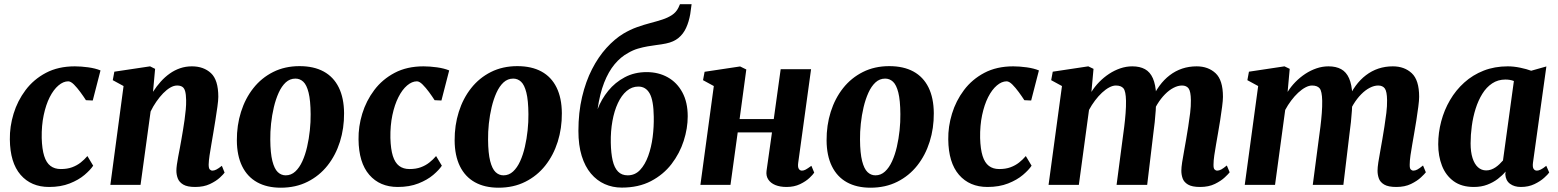

<svg xmlns="http://www.w3.org/2000/svg" viewBox="-20 -882 7432 916"><path d="M214 10Q128.5 10 78.2 -48Q28 -106 27 -217Q26 -278 44.8 -339.5Q63.5 -401 102 -452.2Q140.5 -503.5 199.2 -534.5Q258 -565.5 337 -565.5Q366.5 -565.5 401 -560.8Q435.5 -556 459.5 -546L422.5 -402.5L390 -404Q378.5 -422 363.2 -442.8Q348 -463.5 332.8 -478.8Q317.5 -494 305.5 -494Q282 -494 258.8 -474.2Q235.5 -454.5 217.2 -418.5Q199 -382.5 188.5 -332.8Q178 -283 179 -223.5Q180.5 -170.5 190.8 -138Q201 -105.5 220.8 -90.5Q240.5 -75.5 270 -75.5Q301 -75.5 324 -84Q347 -92.5 364.8 -106.5Q382.5 -120.5 397 -137.5L424.5 -91.5Q411.5 -71.5 383.2 -47.5Q355 -23.5 312.5 -6.8Q270 10 214 10Z M710 -444Q727 -470.5 746.8 -492.5Q766.5 -514.5 789.8 -531Q813 -547.5 839.5 -556.5Q866 -565.5 895.5 -565.5Q951.5 -565.5 986.5 -533Q1021.5 -500.5 1021.5 -420Q1021.5 -403.5 1017.2 -372.8Q1013 -342 1007.5 -308Q1002 -274 997.5 -247Q993.5 -222 988.5 -194.2Q983.5 -166.5 979.8 -141Q976 -115.5 975.5 -97Q975.5 -79 981 -73.5Q986.5 -68 993.5 -68Q1002 -68 1012 -73Q1022 -78 1038.5 -91L1051.5 -58.5Q1046.5 -51 1028.8 -34.5Q1011 -18 981.5 -4Q952 10 911 10Q873.5 10 854.2 -1.5Q835 -13 828.2 -30.8Q821.5 -48.5 821.5 -67.5Q821.5 -79.5 823.8 -96.2Q826 -113 830 -133.5Q834 -154 838 -175.5Q842 -197 845.5 -217Q849 -237.5 853 -261.2Q857 -285 860.5 -310Q864 -335 866.2 -359Q868.5 -383 868 -404Q867.5 -432 863.2 -447Q859 -462 849.5 -468Q840 -474 825 -474Q809 -474 792 -464Q775 -454 758.2 -436.8Q741.5 -419.5 726 -397.2Q710.5 -375 698.5 -350L650.5 0H506.5L569.5 -471.5L518 -499.5L525.5 -540L696 -565.5L720 -553.5Z M1409 -566.5Q1477 -566.5 1524.2 -540.8Q1571.5 -515 1596.2 -464.8Q1621 -414.5 1621.5 -342Q1622 -270 1601.8 -205.8Q1581.5 -141.5 1542.5 -92.2Q1503.5 -43 1447.2 -14.8Q1391 13.5 1319.5 13.5Q1253.5 13.5 1206.8 -12.5Q1160 -38.5 1135.2 -89Q1110.5 -139.5 1110 -211.5Q1109.5 -284 1129.8 -348.2Q1150 -412.5 1188.8 -461.5Q1227.5 -510.5 1283.2 -538.5Q1339 -566.5 1409 -566.5ZM1389.5 -507Q1363 -507 1343.2 -488.8Q1323.5 -470.5 1309.5 -439.5Q1295.5 -408.5 1286.5 -370.5Q1277.5 -332.5 1273.2 -292.2Q1269 -252 1269.5 -216Q1270 -151 1279.5 -113.8Q1289 -76.5 1305.2 -61Q1321.5 -45.5 1343 -45.5Q1369 -45.5 1388.8 -63.8Q1408.5 -82 1422.5 -112.8Q1436.5 -143.5 1445.2 -181.8Q1454 -220 1458.2 -260.2Q1462.5 -300.5 1462 -337.5Q1461.5 -403.5 1452.2 -440.2Q1443 -477 1427 -492Q1411 -507 1389.5 -507Z M1877.5 10Q1792 10 1741.8 -48Q1691.5 -106 1690.5 -217Q1689.5 -278 1708.2 -339.5Q1727 -401 1765.5 -452.2Q1804 -503.5 1862.8 -534.5Q1921.5 -565.5 2000.5 -565.5Q2030 -565.5 2064.5 -560.8Q2099 -556 2123 -546L2086 -402.5L2053.5 -404Q2042 -422 2026.8 -442.8Q2011.5 -463.5 1996.2 -478.8Q1981 -494 1969 -494Q1945.5 -494 1922.2 -474.2Q1899 -454.5 1880.8 -418.5Q1862.5 -382.5 1852 -332.8Q1841.5 -283 1842.5 -223.5Q1844 -170.5 1854.2 -138Q1864.5 -105.5 1884.2 -90.5Q1904 -75.5 1933.5 -75.5Q1964.5 -75.5 1987.5 -84Q2010.5 -92.5 2028.2 -106.5Q2046 -120.5 2060.5 -137.5L2088 -91.5Q2075 -71.5 2046.8 -47.5Q2018.5 -23.5 1976 -6.8Q1933.5 10 1877.5 10Z M2448 -566.5Q2516 -566.5 2563.2 -540.8Q2610.5 -515 2635.2 -464.8Q2660 -414.5 2660.5 -342Q2661 -270 2640.8 -205.8Q2620.5 -141.5 2581.5 -92.2Q2542.5 -43 2486.2 -14.8Q2430 13.5 2358.5 13.5Q2292.5 13.5 2245.8 -12.5Q2199 -38.5 2174.2 -89Q2149.5 -139.5 2149 -211.5Q2148.5 -284 2168.8 -348.2Q2189 -412.5 2227.8 -461.5Q2266.5 -510.5 2322.2 -538.5Q2378 -566.5 2448 -566.5ZM2428.5 -507Q2402 -507 2382.2 -488.8Q2362.5 -470.5 2348.5 -439.5Q2334.5 -408.5 2325.5 -370.5Q2316.5 -332.5 2312.2 -292.2Q2308 -252 2308.5 -216Q2309 -151 2318.5 -113.8Q2328 -76.5 2344.2 -61Q2360.5 -45.5 2382 -45.5Q2408 -45.5 2427.8 -63.8Q2447.5 -82 2461.5 -112.8Q2475.5 -143.5 2484.2 -181.8Q2493 -220 2497.2 -260.2Q2501.5 -300.5 2501 -337.5Q2500.5 -403.5 2491.2 -440.2Q2482 -477 2466 -492Q2450 -507 2428.5 -507Z M3279.5 -862 3273 -814.5Q3266.5 -777.5 3253.2 -748.8Q3240 -720 3217 -701Q3194 -682 3157.5 -674.5Q3147.5 -672.5 3135.5 -670.5Q3123.5 -668.5 3110.5 -667Q3092 -664.5 3069.8 -660.8Q3047.5 -657 3023.5 -650Q2999.5 -643 2976 -629Q2941.5 -610.5 2912.2 -575.5Q2883 -540.5 2862.2 -487.5Q2841.5 -434.5 2831 -361Q2849 -408.5 2881.8 -448.8Q2914.5 -489 2960.8 -513.5Q3007 -538 3065 -538Q3121.5 -538 3165.8 -513.2Q3210 -488.5 3235.5 -441.2Q3261 -394 3261 -327Q3261 -269.5 3241.8 -209.8Q3222.5 -150 3183.8 -99.5Q3145 -49 3085.8 -18Q3026.5 13 2946.5 13Q2902.5 13 2865 -3.8Q2827.5 -20.5 2799.2 -54Q2771 -87.5 2755.2 -138.2Q2739.5 -189 2739.5 -257.5Q2739.5 -345.5 2757 -419.5Q2774.5 -493.5 2804.5 -552Q2834.5 -610.5 2873.2 -653.2Q2912 -696 2954 -721.5Q2987 -741 3019.2 -752.5Q3051.5 -764 3082.2 -772Q3113 -780 3139.2 -788.5Q3165.5 -797 3185.8 -810.2Q3206 -823.5 3217 -846L3224 -862ZM3025.5 -469Q2994.5 -469 2969.8 -448Q2945 -427 2927.8 -390Q2910.5 -353 2901.8 -304.5Q2893 -256 2894 -201Q2895 -150.5 2903 -116Q2911 -81.5 2928.5 -63.5Q2946 -45.5 2974.5 -45.5Q3009.5 -45.5 3033.5 -71Q3057.5 -96.5 3072.5 -138Q3087.5 -179.5 3093.8 -228.5Q3100 -277.5 3099 -325Q3098 -403 3079.5 -436Q3061 -469 3025.5 -469Z M3788 -104.5Q3785.5 -85.5 3790.8 -76.8Q3796 -68 3806 -68Q3814.5 -68 3823.5 -72.8Q3832.5 -77.5 3851 -91L3864.5 -58.5Q3859.5 -50 3842.2 -33.5Q3825 -17 3797 -3.5Q3769 10 3732.5 10Q3701.5 10 3679 0.8Q3656.5 -8.5 3645.2 -25.8Q3634 -43 3637 -66.5L3663 -250.5H3499.5L3465 0H3321.5L3385.5 -471.5L3334 -499.5L3341.5 -539.5L3511 -565L3540.5 -550.5L3508.5 -314H3671.5L3704.5 -552H3849.5Z M4222.5 -566.5Q4290.5 -566.5 4337.8 -540.8Q4385 -515 4409.8 -464.8Q4434.5 -414.5 4435 -342Q4435.5 -270 4415.2 -205.8Q4395 -141.5 4356 -92.2Q4317 -43 4260.8 -14.8Q4204.5 13.5 4133 13.5Q4067 13.5 4020.2 -12.5Q3973.5 -38.5 3948.8 -89Q3924 -139.5 3923.5 -211.5Q3923 -284 3943.2 -348.2Q3963.5 -412.5 4002.2 -461.5Q4041 -510.5 4096.8 -538.5Q4152.5 -566.5 4222.5 -566.5ZM4203 -507Q4176.5 -507 4156.8 -488.8Q4137 -470.5 4123 -439.5Q4109 -408.5 4100 -370.5Q4091 -332.5 4086.8 -292.2Q4082.5 -252 4083 -216Q4083.5 -151 4093 -113.8Q4102.5 -76.5 4118.8 -61Q4135 -45.5 4156.5 -45.5Q4182.5 -45.5 4202.2 -63.8Q4222 -82 4236 -112.8Q4250 -143.5 4258.8 -181.8Q4267.5 -220 4271.8 -260.2Q4276 -300.5 4275.5 -337.5Q4275 -403.5 4265.8 -440.2Q4256.5 -477 4240.5 -492Q4224.5 -507 4203 -507Z M4691 10Q4605.5 10 4555.2 -48Q4505 -106 4504 -217Q4503 -278 4521.8 -339.5Q4540.5 -401 4579 -452.2Q4617.5 -503.5 4676.2 -534.5Q4735 -565.5 4814 -565.5Q4843.5 -565.5 4878 -560.8Q4912.5 -556 4936.5 -546L4899.5 -402.5L4867 -404Q4855.5 -422 4840.2 -442.8Q4825 -463.5 4809.8 -478.8Q4794.5 -494 4782.5 -494Q4759 -494 4735.8 -474.2Q4712.5 -454.5 4694.2 -418.5Q4676 -382.5 4665.5 -332.8Q4655 -283 4656 -223.5Q4657.5 -170.5 4667.8 -138Q4678 -105.5 4697.8 -90.5Q4717.5 -75.5 4747 -75.5Q4778 -75.5 4801 -84Q4824 -92.5 4841.8 -106.5Q4859.5 -120.5 4874 -137.5L4901.5 -91.5Q4888.5 -71.5 4860.2 -47.5Q4832 -23.5 4789.5 -6.8Q4747 10 4691 10Z M5197 -553.5 5187 -443.5Q5202.5 -468.5 5224.2 -490.8Q5246 -513 5271.5 -529.8Q5297 -546.5 5325 -556Q5353 -565.5 5382 -565.5Q5418 -565.5 5442.5 -552Q5467 -538.5 5480.2 -508.5Q5493.5 -478.5 5496 -428.5Q5496 -420.5 5496 -412Q5496 -403.5 5495.2 -394.2Q5494.5 -385 5493.5 -375.5L5473.5 -404Q5489.5 -442.5 5511.5 -472.5Q5533.5 -502.5 5560.8 -523.2Q5588 -544 5620.2 -554.8Q5652.5 -565.5 5689 -565.5Q5744 -565.5 5779.2 -532.8Q5814.5 -500 5814.5 -420Q5814.5 -403.5 5810.5 -372.8Q5806.5 -342 5801.2 -308Q5796 -274 5791 -247Q5786.5 -221.5 5781.8 -194Q5777 -166.5 5773.2 -141Q5769.5 -115.5 5769.5 -97Q5769 -79 5774.5 -73.5Q5780 -68 5787 -68Q5796 -68 5806 -73.2Q5816 -78.5 5833 -92.5L5846.5 -60Q5841 -52.5 5823.2 -35.8Q5805.5 -19 5776 -4.5Q5746.5 10 5705.5 10Q5667 10 5647.8 -1.5Q5628.5 -13 5622.2 -30.8Q5616 -48.5 5616 -67.5Q5616 -83 5619.8 -107.8Q5623.5 -132.5 5629 -161.2Q5634.5 -190 5639 -218Q5643.5 -245 5648.8 -277.8Q5654 -310.5 5658 -343.2Q5662 -376 5661.5 -404Q5661 -445.5 5650.8 -459.8Q5640.5 -474 5619 -474Q5600 -474 5579 -463.2Q5558 -452.5 5538 -432.2Q5518 -412 5501 -384.2Q5484 -356.5 5473.5 -322.5L5496 -405.5Q5495.5 -382.5 5493.8 -355Q5492 -327.5 5489 -299.5Q5486 -271.5 5482.5 -246.5L5453 0H5307L5335.5 -217Q5339.5 -245 5343.5 -277.2Q5347.5 -309.5 5350 -341.8Q5352.5 -374 5352 -401.5Q5351 -447 5339.8 -460.5Q5328.5 -474 5303.5 -474Q5289 -474 5272 -465Q5255 -456 5237.5 -439.8Q5220 -423.5 5204 -402.2Q5188 -381 5175.5 -357.5L5127 0H4982.5L5046.5 -471.5L4995 -499.5L5002.5 -540L5172 -565.5Z M6133 -553.5 6123 -443.5Q6138.5 -468.5 6160.2 -490.8Q6182 -513 6207.5 -529.8Q6233 -546.5 6261 -556Q6289 -565.5 6318 -565.5Q6354 -565.5 6378.5 -552Q6403 -538.5 6416.2 -508.5Q6429.5 -478.5 6432 -428.5Q6432 -420.5 6432 -412Q6432 -403.5 6431.2 -394.2Q6430.5 -385 6429.5 -375.5L6409.5 -404Q6425.5 -442.5 6447.5 -472.5Q6469.5 -502.5 6496.8 -523.2Q6524 -544 6556.2 -554.8Q6588.5 -565.5 6625 -565.5Q6680 -565.5 6715.2 -532.8Q6750.5 -500 6750.5 -420Q6750.5 -403.5 6746.5 -372.8Q6742.5 -342 6737.2 -308Q6732 -274 6727 -247Q6722.5 -221.5 6717.8 -194Q6713 -166.5 6709.2 -141Q6705.5 -115.5 6705.5 -97Q6705 -79 6710.5 -73.5Q6716 -68 6723 -68Q6732 -68 6742 -73.2Q6752 -78.5 6769 -92.5L6782.5 -60Q6777 -52.5 6759.2 -35.8Q6741.5 -19 6712 -4.5Q6682.5 10 6641.5 10Q6603 10 6583.8 -1.5Q6564.5 -13 6558.2 -30.8Q6552 -48.5 6552 -67.5Q6552 -83 6555.8 -107.8Q6559.5 -132.5 6565 -161.2Q6570.5 -190 6575 -218Q6579.5 -245 6584.8 -277.8Q6590 -310.5 6594 -343.2Q6598 -376 6597.5 -404Q6597 -445.5 6586.8 -459.8Q6576.5 -474 6555 -474Q6536 -474 6515 -463.2Q6494 -452.5 6474 -432.2Q6454 -412 6437 -384.2Q6420 -356.5 6409.5 -322.5L6432 -405.5Q6431.5 -382.5 6429.8 -355Q6428 -327.5 6425 -299.5Q6422 -271.5 6418.5 -246.5L6389 0H6243L6271.5 -217Q6275.5 -245 6279.5 -277.2Q6283.5 -309.5 6286 -341.8Q6288.5 -374 6288 -401.5Q6287 -447 6275.8 -460.5Q6264.5 -474 6239.5 -474Q6225 -474 6208 -465Q6191 -456 6173.5 -439.8Q6156 -423.5 6140 -402.2Q6124 -381 6111.5 -357.5L6063 0H5918.5L5982.5 -471.5L5931 -499.5L5938.5 -540L6108 -565.5Z M7293.5 -105.5Q7291 -85 7296.5 -76.5Q7302 -68 7312.5 -68Q7320 -68 7330.5 -73Q7341 -78 7357 -91L7371 -59Q7365.5 -50.5 7347 -33.8Q7328.5 -17 7300.2 -3.5Q7272 10 7236 10Q7204.5 10 7184 -5.2Q7163.5 -20.5 7161.5 -50.5L7163 -63.5Q7147.5 -45 7125.5 -28.2Q7103.5 -11.5 7075.2 -0.8Q7047 10 7011.5 10Q6953 10 6915.2 -17.5Q6877.5 -45 6859.5 -91.2Q6841.5 -137.5 6841.5 -193.5Q6841.5 -249 6855.8 -303Q6870 -357 6897.8 -404.5Q6925.5 -452 6965.8 -488.2Q7006 -524.5 7058.2 -545Q7110.5 -565.5 7173.5 -565.5Q7201.5 -565.5 7232.8 -559Q7264 -552.5 7285 -544.5L7357.5 -565ZM7202.5 -495.5Q7193.5 -499 7183.2 -500.8Q7173 -502.5 7162 -502.5Q7126.5 -502.5 7099 -484.2Q7071.5 -466 7052 -434.5Q7032.5 -403 7020 -363.5Q7007.5 -324 7001.8 -281.2Q6996 -238.5 6996 -198Q6996 -157 7005.2 -128Q7014.5 -99 7031.2 -84Q7048 -69 7070.5 -69Q7082.5 -69 7093.8 -73Q7105 -77 7115 -83.8Q7125 -90.5 7133.8 -99Q7142.5 -107.5 7150.5 -116.5Z"/></svg>

Font: Merriweather 24pt ExtraBold
Style: Italic
Weight: 800
Italic angle: -7.8°
Version: Version 2.101